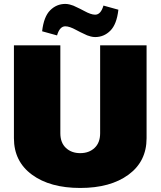

<svg xmlns="http://www.w3.org/2000/svg" viewBox="-20 -928 807 965"><path d="M308.3 -908.3Q319.2 -908.3 330.4 -905.4Q341.7 -902.5 348.8 -899.6Q355.8 -896.7 367.5 -890.8Q379.2 -885 383.3 -883.3Q385.8 -882.5 403.3 -872.9Q420.8 -863.3 434.2 -858.8Q447.5 -854.2 458.3 -854.2Q486.7 -854.2 500 -900L575 -879.2Q566.7 -805.8 534.6 -773.8Q502.5 -741.7 458.3 -741.7Q447.5 -741.7 436.2 -744.6Q425 -747.5 417.9 -750.4Q410.8 -753.3 399.2 -759.2Q387.5 -765 383.3 -766.7Q380.8 -767.5 363.3 -777.1Q345.8 -786.7 332.5 -791.2Q319.2 -795.8 308.3 -795.8Q280 -795.8 266.7 -750L191.7 -770.8Q200 -844.2 232.1 -876.2Q264.2 -908.3 308.3 -908.3ZM50 -233.3V-700H283.3V-258.3Q283.3 -210.8 311.2 -184.6Q339.2 -158.3 383.3 -158.3Q427.5 -158.3 455.4 -184.6Q483.3 -210.8 483.3 -258.3V-700H716.7V-233.3Q716.7 -116.7 625.8 -50Q535 16.7 383.3 16.7Q231.7 16.7 140.8 -50Q50 -116.7 50 -233.3Z"/></svg>

Font: BoonTook
Style: Regular
Weight: 400
Designer: Sungsit Sawaiwan
Foundry: FontUni
Version: Version 3.0